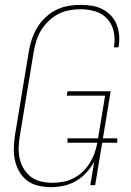

<svg xmlns="http://www.w3.org/2000/svg" viewBox="-20 -763 540 791"><path d="M190 8Q163 8 137.5 2Q112 -4 92 -19Q72 -34 59.5 -56Q47 -78 41.5 -103Q36 -128 37 -154.5Q38 -181 42 -208L99 -553Q103 -578 111.5 -602.5Q120 -627 133.5 -649.5Q147 -672 167 -691Q187 -710 211 -722Q235 -734 260.5 -738.5Q286 -743 311 -743Q334 -743 357.5 -739.5Q381 -736 400.5 -726Q420 -716 435.5 -700.5Q451 -685 459.5 -664.5Q468 -644 470.5 -620.5Q473 -597 469 -573L468 -568H449L450 -573Q455 -605 448 -635Q441 -665 421 -686.5Q401 -708 371.5 -716.5Q342 -725 311 -725Q288 -725 264.5 -720.5Q241 -716 220 -705Q199 -694 180.5 -676.5Q162 -659 149.5 -638.5Q137 -618 130 -595.5Q123 -573 119 -550L62 -205Q58 -181 57 -157Q56 -133 61 -110Q66 -87 78 -67.5Q90 -48 107.5 -34.5Q125 -21 148 -15.5Q171 -10 196 -10Q217 -10 239.5 -14Q262 -18 282.5 -28.5Q303 -39 320.5 -55.5Q338 -72 350 -91.5Q362 -111 369.5 -132Q377 -153 381 -175H258V-193H384L413 -369H255L258 -387H436L404 -193H463V-175H401L372 0H352L368 -97Q355 -73 336 -52Q317 -31 292.5 -17Q268 -3 241.5 2.5Q215 8 190 8Z"/></svg>

Font: Iosevka Curly Thin
Style: Italic
Weight: 100
Italic angle: -9°
Monospace: yes
Designer: Belleve Invis
Foundry: Belleve Invis
Version: Version 22.1.2; ttfautohint (v1.8.4)